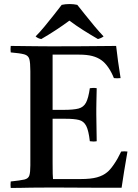

<svg xmlns="http://www.w3.org/2000/svg" viewBox="-20 -928 680 949"><path d="M33 1Q31 -14 33 -31Q80 -36 100 -40.5Q120 -45 125 -60.5Q130 -76 130 -111V-576Q130 -618 125 -636Q120 -654 99.5 -659.5Q79 -665 33 -669Q31 -684 33 -701Q59 -701 78.5 -700.5Q98 -700 118 -700Q138 -700 166 -699.5Q194 -699 237 -699Q316 -699 385 -699.5Q454 -700 500 -700.5Q546 -701 554 -701Q558 -664 563.5 -625Q569 -586 576 -542Q559 -540 543 -542Q531 -572 515 -595Q499 -618 482 -630Q463 -644 436.5 -651Q410 -658 371 -658H240V-385H295Q343 -385 368 -391.5Q393 -398 405 -420.5Q417 -443 424 -492Q442 -495 458 -492Q457 -448 456.5 -424.5Q456 -401 456 -390Q456 -379 456 -372Q456 -366 456 -362L458 -230Q443 -227 424 -230Q418 -283 406 -306Q394 -329 370.5 -335Q347 -341 304 -341H240V-124Q240 -90 240.5 -69.5Q241 -49 242 -43H379Q429 -43 459.5 -51.5Q490 -60 510 -77Q524 -88 543 -115.5Q562 -143 579 -179Q595 -181 610 -179Q600 -123 593 -78Q586 -33 581 0Q536 0 483 0Q430 0 377 -0.5Q324 -1 280.5 -1Q237 -1 211 -1Q164 -1 134.5 -0.5Q105 0 82.5 0.5Q60 1 33 1ZM323 -826Q292 -803 257 -780Q222 -757 184 -735Q167 -738 156 -748Q177 -769 200.5 -797.5Q224 -826 246.5 -854.5Q269 -883 285 -904Q293 -906 303.5 -907Q314 -908 324 -908Q333 -908 343.5 -907Q354 -906 362 -904Q379 -883 401.5 -854.5Q424 -826 448 -797.5Q472 -769 492 -748Q480 -739 464 -735Q426 -757 390.5 -779.5Q355 -802 323 -826Z"/></svg>

Font: Tiro Devanagari Sanskrit
Style: Regular
Weight: 400
Designer: Devanagari: John Hudson & Fiona Ross. Latin: John Hudson.
Foundry: Tiro Typeworks Ltd.
Version: Version 1.52